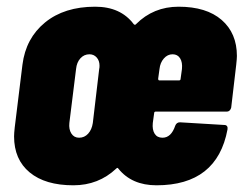

<svg xmlns="http://www.w3.org/2000/svg" viewBox="-20 -545 727 573"><path d="M657 -212H445Q440 -212 440 -207L436 -178Q434 -158 441.5 -146Q449 -134 465 -134Q491 -134 503 -170Q507 -180 517 -180L650 -172Q655 -172 657.5 -168.5Q660 -165 659 -159Q628 8 447 8Q373 8 333 -42Q332 -44 330.5 -44Q329 -44 327 -42Q274 8 199 8Q115 8 68.5 -30.5Q22 -69 22 -138Q22 -147 24 -165L47 -352Q57 -431 114.5 -478Q172 -525 264 -525Q340 -525 379 -473Q383 -469 386 -473Q438 -525 513 -525Q596 -525 641.5 -485.5Q687 -446 687 -378Q687 -370 685 -352L670 -224Q669 -219 665.5 -215.5Q662 -212 657 -212ZM277 -349Q277 -364 268.5 -373.5Q260 -383 247 -383Q231 -383 220 -371Q209 -359 207 -339L187 -178Q185 -159 193 -146.5Q201 -134 216 -134Q232 -134 243 -146Q254 -158 257 -178L276 -339Q277 -342 277 -349ZM456 -339 452 -310Q452 -305 456 -305H514Q519 -305 519 -310L523 -339Q525 -359 517.5 -371Q510 -383 495 -383Q480 -383 469 -370.5Q458 -358 456 -339Z"/></svg>

Font: Barlow Condensed ExtraBold
Style: Italic
Weight: 800
Width: 3
Italic angle: -7°
Designer: Jeremy Tribby
Foundry: Tribby Type
Version: Version 1.408